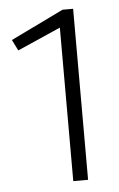

<svg xmlns="http://www.w3.org/2000/svg" viewBox="-46 -600 392 633"><g transform="rotate(-5 150.0 -283.0)"><path d="M220 0V-566H185L10 -481L28 -445L171 -508V0Z"/></g></svg>

Font: Catamaran Thin Thin
Style: Regular
Weight: 250
Version: Version 2.000